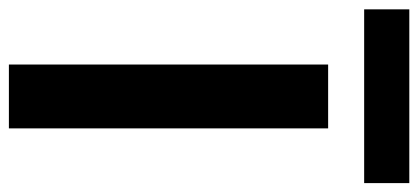

<svg xmlns="http://www.w3.org/2000/svg" viewBox="-316 -650 918 421"><g transform="rotate(90 142.5 -439.0)"><path d="M73 0V-700H213V0ZM-48 -779V-878H333V-779Z"/></g></svg>

Font: DM Sans 10pt ExtraBold
Style: Regular
Weight: 800
Version: Version 4.004;gftools[0.9.30]